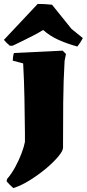

<svg xmlns="http://www.w3.org/2000/svg" viewBox="-60 -740 442 978"><path d="M8 218Q-9 204 -26 184Q-26 181 -25.5 178Q-25 175 -24 172Q-1 145 17.5 111Q36 77 49 43Q62 9 67 -17V-64Q66 -154 64.5 -240Q63 -326 58 -417Q45 -421 32 -424Q19 -427 5 -431Q5 -451 11 -470L259 -482L276 -465L269 -430Q263 -328 262 -218.5Q261 -109 261 13Q261 28 237 57Q213 86 175 118Q138 149 93.5 177Q49 205 8 218ZM4 -507H-10Q-28 -522 -40 -537Q3 -583 46 -628.5Q89 -674 132 -720Q150 -720 168.5 -719Q187 -718 205 -716L304 -593L362 -546Q352 -526 334 -503Q283 -517 239 -536.5Q195 -556 160 -587L156 -585Q140 -575 113.5 -561Q87 -547 58 -533Q29 -519 4 -507Z"/></svg>

Font: Labrada Black
Style: Regular
Weight: 900
Designer: Mercedes Jáuregui
Foundry: Omnibus-Type Team
Version: Version 1.000; ttfautohint (v1.8.4.7-5d5b)